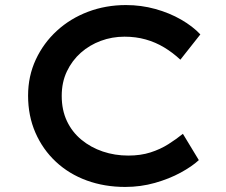

<svg xmlns="http://www.w3.org/2000/svg" viewBox="-20 -729 893 759"><path d="M475 10Q393 10 323 -15.5Q253 -41 201 -89.5Q149 -138 120 -204.5Q91 -271 91 -351Q91 -428 121.5 -493.5Q152 -559 205 -607.5Q258 -656 328 -682.5Q398 -709 478 -709Q538 -709 594 -693.5Q650 -678 696 -651.5Q742 -625 772 -593L693 -493Q663 -521 629 -541.5Q595 -562 556 -573Q517 -584 472 -584Q423 -584 378.5 -567.5Q334 -551 299.5 -520.5Q265 -490 244.5 -447Q224 -404 224 -350Q224 -294 244.5 -250.5Q265 -207 302 -176.5Q339 -146 386.5 -130Q434 -114 487 -114Q536 -114 575 -126.5Q614 -139 645.5 -159Q677 -179 703 -200L766 -96Q739 -71 694 -46.5Q649 -22 592.5 -6Q536 10 475 10Z"/></svg>

Font: Lexend Giga Medium
Style: Regular
Weight: 500
Designer: Bonnie Shaver-Troup, Thomas Jockin
Foundry: Lexend
Version: Version 1.007